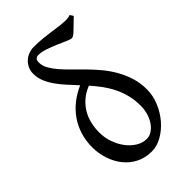

<svg xmlns="http://www.w3.org/2000/svg" viewBox="-231 -842 941 941"><g transform="rotate(-45 239.5 -371.0)"><path d="M361.3 -184.1Q361.3 -223.6 352.3 -258.3Q343.3 -293 327.9 -323.5Q312.5 -354 292.5 -380.9Q272.5 -407.7 250.5 -432.6V-431.6Q216.8 -418 193.1 -397.5Q169.4 -377 154.1 -351.3Q138.7 -325.7 131.6 -295.7Q124.5 -265.6 124.5 -232.9Q124.5 -198.2 136 -164.8Q147.5 -131.3 167.2 -105Q187 -78.6 212.9 -62.5Q238.8 -46.4 267.6 -46.4Q285.2 -46.4 302 -56.6Q318.8 -66.9 332 -85.2Q345.2 -103.5 353.3 -128.9Q361.3 -154.3 361.3 -184.1ZM440.4 -726.1Q404.8 -691.4 385.7 -673.3Q366.7 -655.3 356.9 -655.3Q348.1 -655.3 327.9 -664.3Q307.6 -673.3 282.2 -684.3Q256.8 -695.3 230.2 -704.3Q203.6 -713.4 181.6 -713.4Q170.9 -713.4 164.3 -707Q157.7 -700.7 157.7 -684.6Q157.7 -662.6 169.9 -640.6Q182.1 -618.7 201.9 -595.7Q221.7 -572.8 246.8 -548.1Q272 -523.4 298.6 -496.6Q325.2 -469.7 350.3 -439.5Q375.5 -409.2 395.3 -374.8Q415 -340.3 427.2 -301.5Q439.5 -262.7 439.5 -217.8Q439.5 -174.3 422.1 -132.8Q404.8 -91.3 376.5 -58.3Q348.1 -25.4 312.7 -5.4Q277.3 14.6 241.2 14.6Q195.3 14.6 159.4 -4.2Q123.5 -22.9 99.1 -54Q74.7 -85 61.8 -124.5Q48.8 -164.1 48.8 -206.1Q48.8 -251 61 -290.5Q73.2 -330.1 95.9 -362.8Q118.7 -395.5 150.6 -420.9Q182.6 -446.3 222.2 -463.4Q198.7 -488.8 176.5 -513.2Q154.3 -537.6 137.2 -562Q120.1 -586.4 109.6 -612.1Q99.1 -637.7 99.1 -666Q99.1 -685.1 106.4 -701.7Q113.8 -718.3 126.5 -730.7Q139.2 -743.2 156.7 -750.2Q174.3 -757.3 194.3 -757.3Q227.5 -757.3 256.1 -754.4Q284.7 -751.5 309.8 -747.8Q335 -744.1 357.4 -741.2Q379.9 -738.3 401.4 -738.3Q416.5 -738.3 427.7 -743.7Q431.2 -741.2 433.3 -737.1Q435.5 -732.9 440.4 -726.1Z"/></g></svg>

Font: Noto Serif Devanagari
Style: Regular
Weight: 400
Designer: Monotype Design Team
Foundry: Monotype Imaging Inc.
Version: Version 1.01